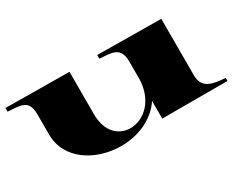

<svg xmlns="http://www.w3.org/2000/svg" viewBox="-78 -792 1339 1096"><g transform="rotate(-30 591.5 -244.5)"><path d="M470 15C578 15 687 -28 749 -120V-4H1179V-24C1095 -30 1029 -41 1029 -128V-500L609 -504V-480C683 -473 749 -482 749 -380V-269C747 -123 652 -47 566 -47C492 -47 424 -102 424 -219V-500L4 -504V-480C88 -473 144 -481 144 -380V-249C144 -81 306 15 470 15Z"/></g></svg>

Font: Sprat Extended Black
Style: Regular
Weight: 900
Width: 9
Designer: Ethan Nakache
Foundry: Collletttivo
Version: Version 2.000;Glyphs 3.2 (3217)